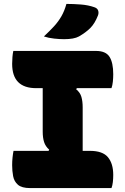

<svg xmlns="http://www.w3.org/2000/svg" viewBox="-20 -960 640 980"><path d="M549 0H134Q91 0 71.5 -17Q52 -34 47 -61Q42 -88 42 -117Q42 -137 44 -156Q46 -175 49 -190H228L231 -196Q212 -213 205 -235Q198 -257 198 -288V-510H165Q42 -510 42 -634Q42 -651 43.5 -669Q45 -687 48 -700H470Q520 -700 539 -670Q558 -640 558 -581Q558 -562 556 -543Q554 -524 549 -510H372L369 -504Q389 -488 395.5 -465.5Q402 -443 402 -412V-190H439Q504 -190 531 -157.5Q558 -125 558 -67Q558 -48 556 -30.5Q554 -13 549 0ZM319 -940Q356 -940 393.5 -937Q431 -934 462 -923Q477 -918 481 -906Q485 -894 480 -881Q464 -840 441 -817Q418 -794 383 -774Q358 -760 307 -760Q285 -760 256.5 -763Q228 -766 204 -774Q234 -802 256 -826Q278 -850 293.5 -877Q309 -904 319 -940Z"/></svg>

Font: Recursive Mn Csl St Blk
Style: Regular
Weight: 900
Monospace: yes
Version: Version 1.079;hotconv 1.0.112;makeotfexe 2.5.65598; ttfautoh